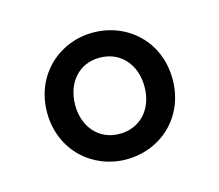

<svg xmlns="http://www.w3.org/2000/svg" viewBox="-57 -839 497 436"><g transform="rotate(-15 192.0 -621.0)"><path d="M192 -472C273 -472 340 -532 340 -621C340 -710 273 -770 192 -770C113 -770 45 -710 45 -621C45 -532 113 -472 192 -472ZM192 -532C144 -532 111 -569 111 -621C111 -674 144 -711 192 -711C241 -711 274 -674 274 -621C274 -569 241 -532 192 -532Z"/></g></svg>

Font: Source Han Sans KR Medium
Style: Regular
Weight: 500
Designer: Ryoko NISHIZUKA (kana & ideographs); Paul D. Hunt (Latin, Greek & Cyrillic); Wenlong ZHANG (bopomofo); Sandoll Communica
Foundry: Adobe Systems Incorporated
Version: Version 1.001;PS 1.001;hotconv 1.0.78;makeotf.lib2.5.61930